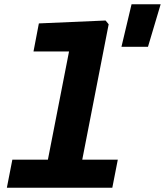

<svg xmlns="http://www.w3.org/2000/svg" viewBox="-20 -874 768 894"><path d="M12 0H503L528.5 -130.5H363L486 -761L471.5 -778.5L161 -765L136 -634.5H301.5L203 -130.5H37.5ZM545.5 -656H669L728 -854H592.5Z"/></svg>

Font: Monaspace Neon ExtraBold
Style: Italic
Weight: 800
Italic angle: -11°
Designer: Riley Cran & the Lettermatic Team
Foundry: Lettermatic
Version: Version 1.200 (Monaspace Neon)